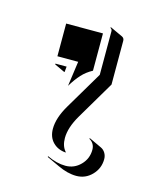

<svg xmlns="http://www.w3.org/2000/svg" viewBox="-66 -597 343 443"><g transform="rotate(15 105.0 -375.0)"><path d="M43.9 -434.6V-436.5H70.6L69.3 -423.1L67.4 -423.6ZM43.9 -454.1V-532.2H131.8V-443.1Q117.2 -435.3 106.4 -423.6Q95.7 -411.9 85.2 -394.5L93.5 -454.1ZM77.1 -290Q77.1 -315.9 95.9 -347.7L149.4 -438V-542Q149.4 -546.9 145 -549.1L145.8 -550.8L175.8 -536.9Q181.4 -534.2 181.4 -527.8V-423.3L127.7 -332.5Q109.4 -301.5 109.4 -276.4Q109.4 -257.6 119.1 -246.3L120.1 -244.4Q100.8 -245.8 89 -257.9Q77.1 -270 77.1 -290ZM82.5 -223.9 83 -225.8Q106 -214.8 127 -214.8Q147.9 -214.8 162.8 -230Q177.7 -245.1 177.7 -266.6Q177.7 -274.2 174.1 -280.2Q170.4 -286.1 164.6 -289.1L165 -291L195.1 -276.9Q201.7 -273.9 205.7 -267.3Q209.7 -260.7 209.7 -252.7Q209.7 -230.5 194.3 -214.6Q179 -198.7 157 -198.7Q136.2 -198.7 112.5 -210Z"/></g></svg>

Font: AgreloyS1
Style: Medium
Weight: 400
Designer: gluk
Foundry: gluk
Version: Version 0.27